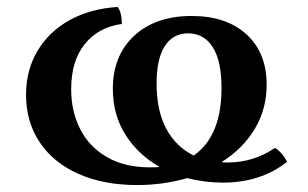

<svg xmlns="http://www.w3.org/2000/svg" viewBox="-20 -526 888 553"><path d="M622 0Q571 0 519 -13Q450 7 375 7Q279 7 206.5 -25Q134 -57 94.5 -116Q55 -175 55 -253Q55 -324 88 -379.5Q121 -435 180.5 -468Q240 -501 319 -506Q331 -489 331 -457Q264 -448 224.5 -399.5Q185 -351 185 -269Q185 -205 211 -154Q237 -103 288 -73.5Q339 -44 412 -44Q431 -44 440 -45Q377 -81 341 -138.5Q305 -196 305 -270Q305 -366 366.5 -423Q428 -480 532 -480Q632 -480 690 -427Q748 -374 748 -282Q748 -212 714 -155Q680 -98 618 -59Q624 -58 636 -58Q710 -58 772 -100Q793 -87 807 -60Q731 0 622 0ZM538 -78Q618 -134 618 -272Q618 -351 592.5 -390.5Q567 -430 522 -430Q478 -430 454.5 -393Q431 -356 431 -286Q431 -207 459 -155Q487 -103 538 -78Z"/></svg>

Font: Vollkorn SC SemiBold
Style: Regular
Weight: 600
Designer: Friedrich Althausen
Foundry: Friedrich Althausen
Version: Version 4.015